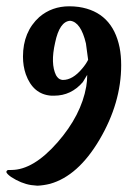

<svg xmlns="http://www.w3.org/2000/svg" viewBox="-20 -590 405 610"><path d="M79 -2Q47 -7 15 -28Q1 -38 0 -44Q1 -48 5 -50Q11 -50 16 -50Q86 -50 163 -138Q238 -224 254 -315Q257 -333 257 -349Q257 -350 257 -352Q257 -352 243 -329Q206 -286 152 -286Q147 -286 143 -286Q85 -290 62 -354Q53 -380 53 -410Q53 -489 105 -536Q145 -570 200 -570Q215 -570 230 -568Q337 -552 360 -439Q365 -413 365 -383Q365 -263 296 -146Q228 -31 139 -6Q119 -1 99 0Q89 -1 79 -2ZM174 -337Q177 -336 180 -336Q211 -336 241 -372Q253 -386 260 -400Q260 -400 253 -452Q237 -520 203 -524Q169 -522 155 -454Q140 -388 158 -351Q165 -339 174 -337Z"/></svg>

Font: Sagha
Style: Regular
Weight: 400
Designer: MUHAMMAD YONI
Version: Version 001.000